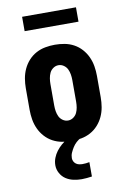

<svg xmlns="http://www.w3.org/2000/svg" viewBox="-100 -769 701 1053"><g transform="rotate(-10 250.0 -243.0)"><path d="M250 8Q223 8 196 3Q169 -2 145 -15Q121 -28 102.5 -48.5Q84 -69 72.5 -94Q61 -119 56.5 -146Q52 -173 52 -200V-320Q52 -347 56.5 -374Q61 -401 72.5 -426Q84 -451 102.5 -471.5Q121 -492 145 -505Q169 -518 196 -523Q223 -528 250 -528Q277 -528 304 -523Q331 -518 355 -505Q379 -492 397.5 -471.5Q416 -451 427.5 -426Q439 -401 443.5 -374Q448 -347 448 -320V-200Q448 -173 443.5 -146Q439 -119 427.5 -94Q416 -69 397.5 -48.5Q379 -28 355 -15Q331 -2 304 3Q277 8 250 8ZM250 -106Q266 -106 279.5 -115.5Q293 -125 299.5 -139Q306 -153 308.5 -168.5Q311 -184 311 -200V-320Q311 -336 308.5 -351.5Q306 -367 299.5 -381Q293 -395 279.5 -404.5Q266 -414 250 -414Q234 -414 220.5 -404.5Q207 -395 200.5 -381Q194 -367 191.5 -351.5Q189 -336 189 -320V-200Q189 -184 191.5 -168.5Q194 -153 200.5 -139Q207 -125 220.5 -115.5Q234 -106 250 -106ZM268 224Q245 224 222 219Q199 214 180 201.5Q161 189 149.5 168Q138 147 138 124Q138 103 145.5 83.5Q153 64 165.5 47.5Q178 31 193.5 17.5Q209 4 227 -6L230 -8H302V0Q288 7 276 18Q264 29 255.5 42.5Q247 56 240.5 70.5Q234 85 234 101Q234 111 238.5 119.5Q243 128 250.5 133.5Q258 139 267.5 141Q277 143 286 143Q296 143 305.5 142Q315 141 325 139V219Q311 221 296.5 222.5Q282 224 268 224ZM400 -630H100V-710H400Z"/></g></svg>

Font: Iosevka Curly Slab Heavy
Style: Regular
Weight: 900
Monospace: yes
Designer: Belleve Invis
Foundry: Belleve Invis
Version: Version 22.1.2; ttfautohint (v1.8.4)